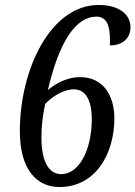

<svg xmlns="http://www.w3.org/2000/svg" viewBox="-20 -744 546 774"><path d="M219 10C368 10 441 -127 441 -267C441 -358 397 -433 303 -433C244 -433 199 -402 173 -381C218 -575 285 -677 369 -677C420 -677 425 -620 423 -561C475 -561 506 -590 506 -635C506 -684 462 -724 378 -724C184 -724 60 -465 60 -215C60 -57 131 10 219 10ZM227 -42C177 -42 147 -92 147 -190C147 -233 151 -271 162 -325C189 -353 234 -384 278 -384C324 -384 350 -341 350 -264C350 -140 299 -42 227 -42Z"/></svg>

Font: Noto Serif Tamil Condensed
Style: Italic
Weight: 400
Width: 3
Italic angle: -12°
Designer: Indian Type Foundry, Tom Grace, and the Monotype Design Team
Foundry: Monotype Imaging Inc.
Version: Version 2.003